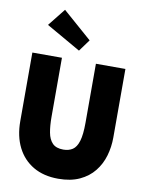

<svg xmlns="http://www.w3.org/2000/svg" viewBox="-100 -997 807 1077"><g transform="rotate(10 303.5 -458.0)"><path d="M307.5 12Q224.5 12 165.2 -22.8Q106 -57.5 74.2 -120.8Q42.5 -184 42.5 -269.5V-660H211V-324Q211 -273 218 -234.8Q225 -196.5 245.8 -175.2Q266.5 -154 307.5 -154Q338.5 -154 360.2 -168.2Q382 -182.5 393.2 -219.2Q404.5 -256 404.5 -324V-660H572.5V-269.5Q572.5 -215.5 557.8 -165Q543 -114.5 511.2 -74.8Q479.5 -35 429 -11.5Q378.5 12 307.5 12ZM298 -716 102 -828 181.5 -928 347 -783Z"/></g></svg>

Font: Lucymar Sans ExtraBold
Style: Regular
Weight: 800
Foundry: The League of Moveable Type (original font) / Main changes by Cristiano Sobral with portions from Mirco Monsees
Version: Version 2.001;August 30, 2020;FontCreator 13.0.0.2681 64-bit